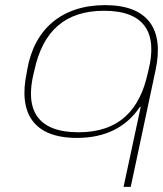

<svg xmlns="http://www.w3.org/2000/svg" viewBox="-20 -529 636 749"><path d="M86 -256 84 -244C51 -87 111 9 280 9C389 9 471 -31 526 -112H529L462 200H490L587 -256C621 -415 558 -509 390 -509C222 -509 113 -416 86 -256ZM112 -246 114 -254C147 -408 234 -487 386 -487C544 -487 596 -401 559 -254L557 -246C526 -101 446 -13 286 -13C128 -13 75 -98 112 -246Z"/></svg>

Font: LT Wave Thin
Style: Italic
Weight: 100
Designer: Daniel Lyons
Version: Version 2.5 (Glyphs App)